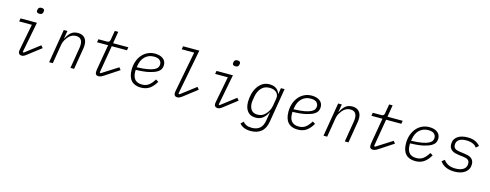

<svg xmlns="http://www.w3.org/2000/svg" viewBox="-26 -1687 7252 2839"><g transform="rotate(15 3600.0 -267.5)"><path d="M346 -654Q320 -654 310 -664Q300 -674 300 -686Q300 -691 301 -697.5Q302 -704 303 -709Q306 -726 317.5 -736.5Q329 -747 354 -747Q380 -747 390 -737Q400 -727 400 -715Q400 -710 399 -703.5Q398 -697 397 -692Q394 -675 382.5 -664.5Q371 -654 346 -654ZM253 12Q227 12 213 -2Q199 -16 199 -38Q199 -45 200.5 -53.5Q202 -62 204 -76L280 -468H86L94 -516H345L254 -45L269 -39L494 -212L524 -176L376 -62Q350 -42 332.5 -28Q315 -14 301 -5Q287 4 276 8Q265 12 253 12Z M670 0 756 -516H812L792 -397H796Q825 -458 866.5 -493Q908 -528 972 -528Q1038 -528 1074.5 -489.5Q1111 -451 1111 -382Q1111 -368 1109.5 -351.5Q1108 -335 1105 -319L1052 0H996L1048 -313Q1051 -330 1052 -345Q1053 -360 1053 -371Q1053 -423 1028.5 -450.5Q1004 -478 955 -478Q886 -478 836 -419Q821 -401 802 -370.5Q783 -340 775 -296L726 0Z M1429 12Q1377 12 1377 -40Q1377 -54 1380 -78L1447 -468H1278L1286 -516H1417Q1438 -516 1449 -525Q1460 -534 1464 -556L1488 -698H1541L1511 -516H1744L1736 -468H1503L1432 -47L1446 -39L1693 -196L1721 -160L1552 -49Q1504 -16 1477.5 -2Q1451 12 1429 12Z M2075 12Q1979 12 1928 -43.5Q1877 -99 1877 -210Q1877 -278 1897 -336Q1917 -394 1953.5 -437Q1990 -480 2040.5 -504Q2091 -528 2152 -528Q2228 -528 2274.5 -493.5Q2321 -459 2321 -395Q2321 -369 2308.5 -340Q2296 -311 2256 -286Q2216 -261 2139.5 -243Q2063 -225 1936 -222Q1935 -214 1935 -207Q1935 -200 1935 -198Q1935 -165 1941.5 -136Q1948 -107 1964.5 -84.5Q1981 -62 2009 -49Q2037 -36 2080 -36Q2140 -36 2182 -67Q2224 -98 2263 -162L2304 -137Q2261 -62 2207 -25Q2153 12 2075 12ZM2146 -481Q2067 -481 2012 -429.5Q1957 -378 1943 -281L1940 -263Q2044 -266 2107.5 -278Q2171 -290 2206 -308.5Q2241 -327 2252.5 -349Q2264 -371 2264 -393Q2264 -430 2237 -455.5Q2210 -481 2146 -481Z M2635 12Q2609 12 2595.5 -2Q2582 -16 2582 -39Q2582 -53 2586 -72L2705 -692H2514L2522 -740H2771L2637 -46L2654 -40L2883 -215L2913 -180L2757 -59Q2731 -39 2713 -25Q2695 -11 2681 -3Q2667 5 2656.5 8.5Q2646 12 2635 12Z M3346 -654Q3320 -654 3310 -664Q3300 -674 3300 -686Q3300 -691 3301 -697.5Q3302 -704 3303 -709Q3306 -726 3317.5 -736.5Q3329 -747 3354 -747Q3380 -747 3390 -737Q3400 -727 3400 -715Q3400 -710 3399 -703.5Q3398 -697 3397 -692Q3394 -675 3382.5 -664.5Q3371 -654 3346 -654ZM3253 12Q3227 12 3213 -2Q3199 -16 3199 -38Q3199 -45 3200.5 -53.5Q3202 -62 3204 -76L3280 -468H3086L3094 -516H3345L3254 -45L3269 -39L3494 -212L3524 -176L3376 -62Q3350 -42 3332.5 -28Q3315 -14 3301 -5Q3287 4 3276 8Q3265 12 3253 12Z M3810 212Q3750 212 3707 194Q3664 176 3638 143L3677 105Q3698 132 3730.5 147Q3763 162 3813 162Q3888 162 3934.5 124Q3981 86 3995 -4L4016 -130H4013Q3984 -70 3940.5 -34Q3897 2 3829 2Q3747 2 3704.5 -51Q3662 -104 3662 -195Q3662 -255 3677 -314.5Q3692 -374 3722 -421.5Q3752 -469 3797.5 -498.5Q3843 -528 3905 -528Q3967 -528 4006.5 -500.5Q4046 -473 4062 -425H4065L4080 -516H4136L4049 7Q4030 115 3967.5 163.5Q3905 212 3810 212ZM3845 -48Q3878 -48 3908 -59.5Q3938 -71 3964 -99Q3984 -119 4004.5 -152.5Q4025 -186 4033 -231L4053 -350Q4057 -376 4050.5 -399.5Q4044 -423 4026.5 -440.5Q4009 -458 3982 -468Q3955 -478 3919 -478Q3841 -478 3794 -427Q3747 -376 3733 -295L3724 -242Q3722 -228 3720.5 -217Q3719 -206 3719 -195Q3719 -129 3749.5 -88.5Q3780 -48 3845 -48Z M4475 12Q4379 12 4328 -43.5Q4277 -99 4277 -210Q4277 -278 4297 -336Q4317 -394 4353.5 -437Q4390 -480 4440.5 -504Q4491 -528 4552 -528Q4628 -528 4674.5 -493.5Q4721 -459 4721 -395Q4721 -369 4708.5 -340Q4696 -311 4656 -286Q4616 -261 4539.5 -243Q4463 -225 4336 -222Q4335 -214 4335 -207Q4335 -200 4335 -198Q4335 -165 4341.5 -136Q4348 -107 4364.5 -84.5Q4381 -62 4409 -49Q4437 -36 4480 -36Q4540 -36 4582 -67Q4624 -98 4663 -162L4704 -137Q4661 -62 4607 -25Q4553 12 4475 12ZM4546 -481Q4467 -481 4412 -429.5Q4357 -378 4343 -281L4340 -263Q4444 -266 4507.5 -278Q4571 -290 4606 -308.5Q4641 -327 4652.5 -349Q4664 -371 4664 -393Q4664 -430 4637 -455.5Q4610 -481 4546 -481Z M4870 0 4956 -516H5012L4992 -397H4996Q5025 -458 5066.5 -493Q5108 -528 5172 -528Q5238 -528 5274.5 -489.5Q5311 -451 5311 -382Q5311 -368 5309.5 -351.5Q5308 -335 5305 -319L5252 0H5196L5248 -313Q5251 -330 5252 -345Q5253 -360 5253 -371Q5253 -423 5228.5 -450.5Q5204 -478 5155 -478Q5086 -478 5036 -419Q5021 -401 5002 -370.5Q4983 -340 4975 -296L4926 0Z M5629 12Q5577 12 5577 -40Q5577 -54 5580 -78L5647 -468H5478L5486 -516H5617Q5638 -516 5649 -525Q5660 -534 5664 -556L5688 -698H5741L5711 -516H5944L5936 -468H5703L5632 -47L5646 -39L5893 -196L5921 -160L5752 -49Q5704 -16 5677.5 -2Q5651 12 5629 12Z M6275 12Q6179 12 6128 -43.5Q6077 -99 6077 -210Q6077 -278 6097 -336Q6117 -394 6153.5 -437Q6190 -480 6240.5 -504Q6291 -528 6352 -528Q6428 -528 6474.5 -493.5Q6521 -459 6521 -395Q6521 -369 6508.5 -340Q6496 -311 6456 -286Q6416 -261 6339.5 -243Q6263 -225 6136 -222Q6135 -214 6135 -207Q6135 -200 6135 -198Q6135 -165 6141.5 -136Q6148 -107 6164.5 -84.5Q6181 -62 6209 -49Q6237 -36 6280 -36Q6340 -36 6382 -67Q6424 -98 6463 -162L6504 -137Q6461 -62 6407 -25Q6353 12 6275 12ZM6346 -481Q6267 -481 6212 -429.5Q6157 -378 6143 -281L6140 -263Q6244 -266 6307.5 -278Q6371 -290 6406 -308.5Q6441 -327 6452.5 -349Q6464 -371 6464 -393Q6464 -430 6437 -455.5Q6410 -481 6346 -481Z M6875 12Q6723 12 6654 -87L6696 -120Q6727 -77 6771 -56.5Q6815 -36 6879 -36Q6955 -36 6999.5 -66Q7044 -96 7044 -153Q7044 -195 7018 -212Q6992 -229 6949 -234L6873 -243Q6844 -247 6817 -254.5Q6790 -262 6769.5 -276.5Q6749 -291 6737 -313.5Q6725 -336 6725 -370Q6725 -410 6741.5 -440Q6758 -470 6787 -489.5Q6816 -509 6854 -518.5Q6892 -528 6936 -528Q7009 -528 7056 -505.5Q7103 -483 7130 -448L7090 -413Q7082 -425 7069 -437Q7056 -449 7036.5 -458.5Q7017 -468 6991 -474Q6965 -480 6930 -480Q6858 -480 6819 -452.5Q6780 -425 6780 -374Q6780 -353 6787 -338.5Q6794 -324 6807 -315Q6820 -306 6838 -301Q6856 -296 6877 -293L6952 -283Q6979 -280 7005.5 -273Q7032 -266 7052.5 -252.5Q7073 -239 7086 -216Q7099 -193 7099 -158Q7099 -117 7082.5 -85.5Q7066 -54 7036 -32Q7006 -10 6965 1Q6924 12 6875 12Z"/></g></svg>

Font: IBM Plex Mono Light
Style: Italic
Weight: 300
Italic angle: -9°
Monospace: yes
Designer: Mike Abbink, Paul van der Laan, Pieter van Rosmalen
Foundry: Bold Monday
Version: Version 2.3